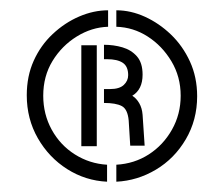

<svg xmlns="http://www.w3.org/2000/svg" viewBox="-20 -715 434 373"><path d="M188 -362Q146 -364 110.5 -386.5Q75 -409 53.5 -446.5Q32 -484 32 -530Q32 -567 45.5 -597Q59 -627 82.5 -649Q106 -671 134 -683Q162 -695 190 -695V-663Q158 -662 129 -644Q100 -626 82 -596.5Q64 -567 64 -529Q64 -493 80.5 -463Q97 -433 125.5 -415Q154 -397 188 -395ZM206 -362V-395Q241 -397 269 -415Q297 -433 314 -463Q331 -493 331 -529Q331 -566 313 -596Q295 -626 267 -644Q239 -662 206 -663V-695Q234 -695 261.5 -682.5Q289 -670 312 -648Q335 -626 349 -595.5Q363 -565 363 -528Q363 -482 341 -444.5Q319 -407 283 -385.5Q247 -364 206 -362ZM138 -431V-627H168V-431ZM233 -432 230 -481Q228 -503 216.5 -509Q205 -515 182 -515V-542H194Q212 -542 220.5 -550Q229 -558 229 -569Q229 -586 218.5 -593Q208 -600 188 -600H182V-628Q201 -628 218 -623Q235 -618 246 -605.5Q257 -593 257 -570Q257 -541 237 -529Q245 -524 250.5 -514.5Q256 -505 257 -492L261 -432Z"/></svg>

Font: Stick No Bills ExtraLight Medium
Style: Regular
Weight: 500
Version: Version 2.000